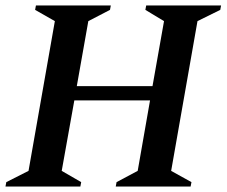

<svg xmlns="http://www.w3.org/2000/svg" viewBox="-27 -680 826 700"><path d="M-7 0 -4 -16 77 -57 173 -603 101 -644 104 -660H377L374 -644L295 -603L253 -366H529L571 -603L503 -644L506 -660H779L776 -644L693 -603L597 -57L671 -16L668 0H395L398 -16L475 -57L520 -314H244L198 -57L269 -16L266 0Z"/></svg>

Font: Spectral SemiBold
Style: Italic
Weight: 600
Italic angle: -10°
Designer: Jean-Baptiste Levee
Foundry: Production Type
Version: Version 2.001